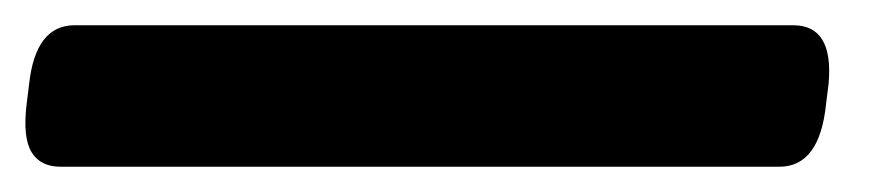

<svg xmlns="http://www.w3.org/2000/svg" viewBox="-80 6 689 152"><path d="M-32 138Q-48 138 -55 126.5Q-62 115 -59 89L-57 73Q-52 26 -21 26H548Q580 26 576 72L574 88Q569 138 537 138Z"/></svg>

Font: Asap Semi Expanded Semi Expanded ExtraBold
Style: Italic
Weight: 800
Width: 6
Italic angle: -6°
Designer: Pablo Cosgaya
Foundry: Omnibus-Type
Version: Version 3.001; ttfautohint (v1.8.4.7-5d5b)